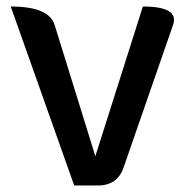

<svg xmlns="http://www.w3.org/2000/svg" viewBox="-20 -570 585 590"><path d="M208 0 13 -550Q131 -550 148 -493L273 -90L419 -550Q531 -550 512 -494L360 -56Q341 0 281 0Z"/></svg>

Font: Swei Half Moon CJK TC
Style: Medium
Weight: 500
Version: Version 2.125